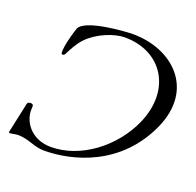

<svg xmlns="http://www.w3.org/2000/svg" viewBox="-126 -843 1016 993"><g transform="rotate(20 381.5 -347.0)"><path d="M214.8 14.6C372.1 14.6 616.7 -51.3 731 -307.1C837.9 -547.9 660.6 -709 442.4 -709C402.3 -709 177.7 -694.8 157.7 -633.8C153.3 -621.1 134.8 -562.5 129.9 -522.5C127 -501 127 -484.9 132.8 -484.9C141.1 -484.9 144.5 -485.8 148.4 -493.2C165 -525.9 182.1 -560.1 210.4 -589.8C260.7 -642.1 348.1 -678.7 409.2 -678.7C613.3 -678.7 727.1 -502.9 634.8 -295.4C564.9 -139.2 405.8 -15.1 241.7 -15.1C130.4 -15.1 75.7 -99.6 81.1 -168.9C82 -182.6 84 -192.9 65.9 -192.9C57.1 -192.9 49.3 -189.5 48.3 -181.2L12.2 -13.7C12.7 -11.2 13.2 -9.8 17.6 -9.8C30.3 -9.8 45.9 -15.1 61 -15.6C123.5 -15.6 156.2 14.6 214.8 14.6Z"/></g></svg>

Font: Cardo
Style: Italic
Weight: 400
Designer: David J. Perry
Foundry: David J. Perry
Version: Version 0.99